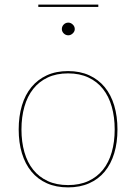

<svg xmlns="http://www.w3.org/2000/svg" viewBox="-20 -806 590 832"><path d="M275 -498Q326.5 -498 366.5 -479.8Q406.5 -461.5 433.8 -428.5Q461 -395.5 475 -348.8Q489 -302 489 -245Q489 -188 475 -141.8Q461 -95.5 433.8 -62.5Q406.5 -29.5 366.5 -11.8Q326.5 6 275 6Q223 6 183.2 -11.8Q143.5 -29.5 116.2 -62.5Q89 -95.5 75 -141.8Q61 -188 61 -245Q61 -302 75 -348.8Q89 -395.5 116.2 -428.5Q143.5 -461.5 183.2 -479.8Q223 -498 275 -498ZM275 -4Q325 -4 363 -21.5Q401 -39 426.2 -70.5Q451.5 -102 464.2 -146.5Q477 -191 477 -245Q477 -299 464.2 -343.8Q451.5 -388.5 426.2 -420.5Q401 -452.5 363 -470.2Q325 -488 275 -488Q224.5 -488 186.8 -470.2Q149 -452.5 123.8 -420.5Q98.5 -388.5 85.8 -343.8Q73 -299 73 -245Q73 -191 85.8 -146.5Q98.5 -102 123.8 -70.5Q149 -39 186.8 -21.5Q224.5 -4 275 -4ZM146 -786H406V-776H146ZM304 -680Q304 -669.5 295.2 -661.2Q286.5 -653 276 -653Q264.5 -653 256.2 -661.2Q248 -669.5 248 -680Q248 -691.5 256.2 -699.8Q264.5 -708 276 -708Q286.5 -708 295.2 -699.8Q304 -691.5 304 -680Z"/></svg>

Font: Lato 2
Style: Regular
Weight: 100
Designer: Lukasz Dziedzic with Adam Twardoch and Botio Nikoltchev
Foundry: tyPoland Lukasz Dziedzic
Version: Version 2.015; 2015-08-06; http://www.latofonts.com/